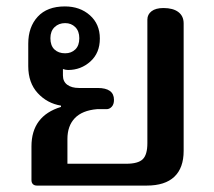

<svg xmlns="http://www.w3.org/2000/svg" viewBox="-20 -578 667 598"><path d="M95 0Q87 0 82.5 -4.5Q78 -9 78 -17V-122Q78 -217 170 -245V-249Q127 -256 97.5 -288Q68 -320 68 -372V-442Q68 -494 97.5 -526Q127 -558 182 -558Q229 -558 260 -530.5Q291 -503 291 -458Q291 -413 261.5 -386.5Q232 -360 192 -360Q185 -360 176 -363V-343Q176 -324 189.5 -314Q203 -304 226 -304H284Q335 -304 335 -267Q335 -253 328 -245.5Q321 -238 312 -238H282Q236 -234 213 -210Q190 -186 190 -145V-68H373Q410 -68 424.5 -82Q439 -96 439 -132V-517Q439 -533 452 -543Q465 -553 489 -553Q519 -553 535.5 -540.5Q552 -528 552 -505V-108Q552 -55 523 -27.5Q494 0 437 0ZM227 -459Q227 -481 214.5 -493.5Q202 -506 183 -506Q163 -506 150 -493.5Q137 -481 137 -459Q137 -436 149.5 -424Q162 -412 183 -412Q202 -412 214.5 -424Q227 -436 227 -459Z"/></svg>

Font: Maitree Semibold
Style: Regular
Weight: 600
Designer: CadsonDemak Team
Foundry: CadsonDemak
Version: Version 1.010